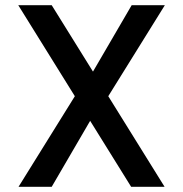

<svg xmlns="http://www.w3.org/2000/svg" viewBox="-20 -715 700 735"><path d="M50 -695H178L610 0H482ZM347 -290 178 0H51L286 -378ZM315 -405 484 -695H611L376 -317Z"/></svg>

Font: Parkinsans Light Medium
Style: Regular
Weight: 500
Version: Version 1.000